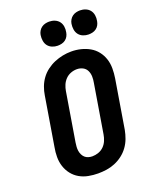

<svg xmlns="http://www.w3.org/2000/svg" viewBox="-174 -1062 947 1169"><g transform="rotate(-20 300.0 -477.5)"><path d="M256 8Q224 8 193 2Q162 -4 136 -19Q110 -34 91.5 -57.5Q73 -81 63.5 -110Q54 -139 54 -171Q54 -203 60 -234L112 -549Q116 -576 126 -603Q136 -630 153 -653.5Q170 -677 194 -695Q218 -713 244.5 -724Q271 -735 298.5 -740.5Q326 -746 354 -746Q386 -746 416.5 -738.5Q447 -731 473 -716Q499 -701 517.5 -677.5Q536 -654 545.5 -625Q555 -596 555 -564Q555 -532 550 -501L498 -186Q493 -159 483 -132Q473 -105 456 -81.5Q439 -58 415.5 -40Q392 -22 365 -11Q338 0 310.5 4Q283 8 256 8ZM258 -102Q278 -102 298 -109Q318 -116 333 -131Q348 -146 356 -165.5Q364 -185 367 -204L419 -519Q423 -539 422.5 -559.5Q422 -580 413.5 -597.5Q405 -615 387.5 -624Q370 -633 349 -633Q329 -633 309.5 -625.5Q290 -618 275.5 -603Q261 -588 253 -569Q245 -550 242 -531L190 -216Q188 -203 187 -189.5Q186 -176 188 -163Q190 -150 195.5 -138.5Q201 -127 210 -118.5Q219 -110 232 -106Q245 -102 258 -102ZM490 -807Q472 -807 455 -814Q438 -821 427.5 -834.5Q417 -848 414 -866.5Q411 -885 414 -904Q416 -917 423 -929Q430 -941 441 -949Q452 -957 465 -960Q478 -963 490 -963Q509 -963 526 -956Q543 -949 553.5 -935.5Q564 -922 567 -903.5Q570 -885 566 -866Q564 -853 557.5 -841Q551 -829 540 -821Q529 -813 516 -810Q503 -807 490 -807ZM290 -807Q272 -807 255 -814Q238 -821 227.5 -834.5Q217 -848 214 -866.5Q211 -885 214 -904Q216 -917 223 -929Q230 -941 241 -949Q252 -957 265 -960Q278 -963 290 -963Q309 -963 326 -956Q343 -949 353.5 -935.5Q364 -922 367 -903.5Q370 -885 366 -866Q364 -853 357.5 -841Q351 -829 340 -821Q329 -813 316 -810Q303 -807 290 -807Z"/></g></svg>

Font: Iosevka Slab XBdEx
Style: Italic
Weight: 800
Width: 7
Italic angle: -9°
Monospace: yes
Designer: Belleve Invis
Foundry: Belleve Invis
Version: Version 11.1.1; ttfautohint (v1.8.3)